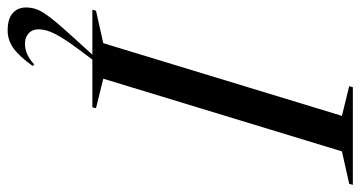

<svg xmlns="http://www.w3.org/2000/svg" viewBox="-296 -505 988 527"><g transform="rotate(90 198.5 -241.0)"><path d="M15 148Q15 165 26 175Q37 185 55 185Q84 185 111.5 159.5L115.5 164Q88 202 66 217.2Q44 232.5 18.5 232.5Q-14 232.5 -29.5 218.5Q-45 204.5 -45 182.5Q-45 166 -39.2 151Q-33.5 136 -15.2 112.8Q3 89.5 40.5 48.5L84.5 0H-39L-36 -10L53 -30L252.5 -685L171 -705L174 -715H442L439 -705L350 -685L150.5 -30L231.5 -10L229 0H98L75.5 30Q49.5 64.5 36.5 86.5Q23.5 108.5 19.2 122.5Q15 136.5 15 148Z"/></g></svg>

Font: Newsreader Display
Style: Italic
Weight: 400
Italic angle: -17°
Designer: Hugues Gentile
Foundry: Production Type
Version: Version 1.001